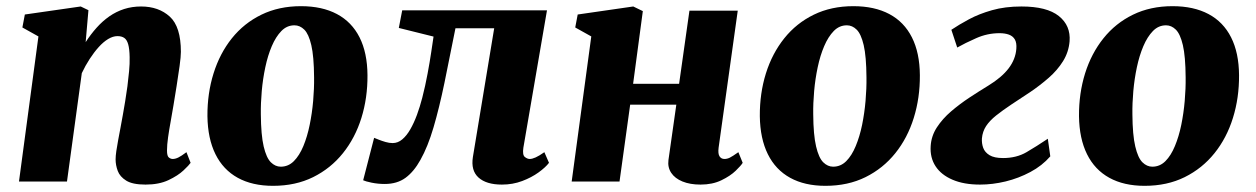

<svg xmlns="http://www.w3.org/2000/svg" viewBox="-20 -588 4068 622"><path d="M257.5 -451.5Q274 -477 293 -498.2Q312 -519.5 334.2 -535Q356.5 -550.5 382.2 -558.8Q408 -567 437 -567Q494 -567 530 -534.2Q566 -501.5 566 -420Q566 -405 561.8 -374Q557.5 -343 552 -308.5Q546.5 -274 542 -247Q538 -222 533 -195Q528 -168 524.5 -143.2Q521 -118.5 521 -100.5Q521 -82.5 527 -77.8Q533 -73 539.5 -73Q548 -73 557.8 -77.8Q567.5 -82.5 584 -95L597.5 -60.5Q592.5 -53 574.5 -36Q556.5 -19 525.8 -4.5Q495 10 451.5 10Q409.5 10 389 -2.8Q368.5 -15.5 361.5 -34.2Q354.5 -53 354.5 -71.5Q354.5 -82.5 356.8 -98.5Q359 -114.5 362.8 -134.2Q366.5 -154 370.5 -175Q374.5 -196 378 -216Q381.5 -236 385.5 -259.8Q389.5 -283.5 392.8 -308.5Q396 -333.5 398.2 -357.5Q400.5 -381.5 400 -403Q399.5 -430 395.2 -444.8Q391 -459.5 382.5 -465.2Q374 -471 360.5 -471Q346 -471 330.2 -461.5Q314.5 -452 299.5 -435.2Q284.5 -418.5 270.5 -397Q256.5 -375.5 245 -351L197 0H41.5L104.5 -470L52.5 -499L60.5 -541L241.5 -567L266.5 -555Z M955 -568Q1023.5 -568 1071.5 -542.5Q1119.5 -517 1144.8 -467Q1170 -417 1170.5 -344.5Q1171 -271 1150.8 -206Q1130.5 -141 1091 -91.8Q1051.5 -42.5 994.5 -14.2Q937.5 14 864.5 14Q797.5 14 750.2 -12Q703 -38 678 -88.5Q653 -139 652 -211.5Q651.5 -285.5 671.8 -350.2Q692 -415 731.2 -464Q770.5 -513 827 -540.5Q883.5 -568 955 -568ZM934 -506Q909.5 -506 891.5 -487.5Q873.5 -469 860.5 -438.5Q847.5 -408 839.5 -370.2Q831.5 -332.5 828 -293Q824.5 -253.5 825 -218Q825.5 -150.5 834.2 -113.5Q843 -76.5 857.5 -62.2Q872 -48 889.5 -48Q914 -48 932 -66Q950 -84 962.8 -114.8Q975.5 -145.5 983.2 -183.2Q991 -221 994.5 -261Q998 -301 997.5 -337.5Q997 -405.5 988.5 -441.8Q980 -478 965.8 -492Q951.5 -506 934 -506Z M1675.5 -109.5Q1672 -86 1680.2 -79.5Q1688.5 -73 1696 -73Q1704 -73 1715.2 -78Q1726.5 -83 1743.5 -95L1758.5 -60.5Q1747.5 -46 1724.8 -29.5Q1702 -13 1671.5 -1.5Q1641 10 1606 10Q1555.5 10 1530.2 -12.8Q1505 -35.5 1512 -79.5L1581 -496.5H1455.5Q1436.5 -400.5 1419.8 -319.5Q1403 -238.5 1384.5 -175.5Q1366 -112.5 1342 -70Q1321 -32 1293.8 -12Q1266.5 8 1226.5 8Q1204.5 8 1184 3.8Q1163.5 -0.5 1156.5 -4L1192 -141.5Q1197 -139.5 1207 -135.5Q1217 -131.5 1229 -128Q1241 -124.5 1252 -124.5Q1269 -124.5 1283.2 -136.5Q1297.5 -148.5 1309.2 -169Q1321 -189.5 1330.8 -216Q1340.5 -242.5 1348 -271.5Q1358 -310.5 1365.2 -349.5Q1372.5 -388.5 1377.2 -420.5Q1382 -452.5 1384.5 -469.5L1272 -497.5L1283 -554.5H1752Z M2308 -109.5Q2305.5 -90 2311 -81.5Q2316.5 -73 2327 -73Q2335.5 -73 2344.2 -77.2Q2353 -81.5 2372 -95L2386 -60.5Q2381 -52 2363.5 -35Q2346 -18 2317 -4Q2288 10 2249.5 10Q2215.5 10 2191 0Q2166.5 -10 2154.5 -28Q2142.5 -46 2145.5 -69.5L2171 -249H2021.5L1987 0H1832L1895.5 -470L1843.5 -499L1851.5 -541L2031.5 -567L2062.5 -552L2031 -316.5H2180L2213.5 -553.5H2370Z M2744.5 -568Q2813 -568 2861 -542.5Q2909 -517 2934.2 -467Q2959.5 -417 2960 -344.5Q2960.5 -271 2940.2 -206Q2920 -141 2880.5 -91.8Q2841 -42.5 2784 -14.2Q2727 14 2654 14Q2587 14 2539.8 -12Q2492.5 -38 2467.5 -88.5Q2442.5 -139 2441.5 -211.5Q2441 -285.5 2461.2 -350.2Q2481.5 -415 2520.8 -464Q2560 -513 2616.5 -540.5Q2673 -568 2744.5 -568ZM2723.5 -506Q2699 -506 2681 -487.5Q2663 -469 2650 -438.5Q2637 -408 2629 -370.2Q2621 -332.5 2617.5 -293Q2614 -253.5 2614.5 -218Q2615 -150.5 2623.8 -113.5Q2632.5 -76.5 2647 -62.2Q2661.5 -48 2679 -48Q2703.5 -48 2721.5 -66Q2739.5 -84 2752.2 -114.8Q2765 -145.5 2772.8 -183.2Q2780.5 -221 2784 -261Q2787.5 -301 2787 -337.5Q2786.5 -405.5 2778 -441.8Q2769.5 -478 2755.2 -492Q2741 -506 2723.5 -506Z M3155 10Q3102.5 10 3065.8 -5.8Q3029 -21.5 3010.8 -49.5Q2992.5 -77.5 2995 -115Q2997 -147.5 3015.2 -175.5Q3033.5 -203.5 3061.2 -227.2Q3089 -251 3120.5 -271.8Q3152 -292.5 3181.5 -310.5Q3225 -337 3247.5 -366.5Q3270 -396 3272.5 -430Q3274 -449 3267.8 -460Q3261.5 -471 3248.5 -475.8Q3235.5 -480.5 3218 -480.5Q3179 -480.5 3142.8 -464.5Q3106.5 -448.5 3081 -434L3062 -491.5Q3086.5 -508 3119 -525.5Q3151.5 -543 3193.8 -555Q3236 -567 3289 -567Q3371.5 -567 3410.2 -536Q3449 -505 3445 -454Q3442 -419 3423.8 -389.8Q3405.5 -360.5 3377.5 -336Q3349.5 -311.5 3317.8 -290Q3286 -268.5 3256.5 -249.5Q3228 -230.5 3207 -213.8Q3186 -197 3174.5 -179.5Q3163 -162 3161 -139.5Q3160 -123.5 3165.2 -109Q3170.5 -94.5 3185.8 -85.2Q3201 -76 3229.5 -76Q3273 -76 3305.5 -95Q3338 -114 3374.5 -138.5L3382.5 -81.5Q3356 -51 3318 -30.8Q3280 -10.5 3237.8 -0.2Q3195.5 10 3155 10Z M3778.5 -568Q3847 -568 3895 -542.5Q3943 -517 3968.2 -467Q3993.5 -417 3994 -344.5Q3994.5 -271 3974.2 -206Q3954 -141 3914.5 -91.8Q3875 -42.5 3818 -14.2Q3761 14 3688 14Q3621 14 3573.8 -12Q3526.5 -38 3501.5 -88.5Q3476.5 -139 3475.5 -211.5Q3475 -285.5 3495.2 -350.2Q3515.5 -415 3554.8 -464Q3594 -513 3650.5 -540.5Q3707 -568 3778.5 -568ZM3757.5 -506Q3733 -506 3715 -487.5Q3697 -469 3684 -438.5Q3671 -408 3663 -370.2Q3655 -332.5 3651.5 -293Q3648 -253.5 3648.5 -218Q3649 -150.5 3657.8 -113.5Q3666.5 -76.5 3681 -62.2Q3695.5 -48 3713 -48Q3737.5 -48 3755.5 -66Q3773.5 -84 3786.2 -114.8Q3799 -145.5 3806.8 -183.2Q3814.5 -221 3818 -261Q3821.5 -301 3821 -337.5Q3820.5 -405.5 3812 -441.8Q3803.5 -478 3789.2 -492Q3775 -506 3757.5 -506Z"/></svg>

Font: Merriweather 20pt Black
Style: Italic
Weight: 900
Italic angle: -7.8°
Version: Version 2.101